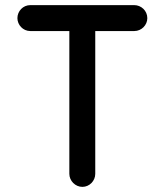

<svg xmlns="http://www.w3.org/2000/svg" viewBox="-20 -729 643 749"><path d="M174.8 -607.9H250.5V-50.8C250.5 -23.4 273.9 0 301.3 0C329.1 0 351.6 -23.4 351.6 -50.8V-607.9H503.9C532.2 -607.9 554.7 -631.3 554.7 -658.2C554.7 -687.5 530.3 -709 503.9 -709H301.3H98.1C69.8 -709 47.9 -685.5 47.9 -658.2C47.9 -632.3 69.3 -607.9 98.1 -607.9Z"/></svg>

Font: LOB TGL 0-17
Style: Regular
Weight: 400
Designer: Peter Wiegel + adaptations and expanded glyphset by Studio LOB
Foundry: Peter Wiegel + adaptations and expanded glyphset by Studio LOB
Version: Version 1.003;Glyphs 3.1.2 (3151)